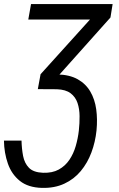

<svg xmlns="http://www.w3.org/2000/svg" viewBox="-25 -731 592 955"><path d="M-5.4 -31.7H82Q83 8.3 89.8 44.4Q96.7 80.6 118.9 103.5Q141.1 126.5 189 128.4Q235.4 129.9 267.3 112.3Q299.3 94.7 320.1 64Q340.8 33.2 351.8 -4.9Q362.8 -43 367.2 -82Q371.1 -117.7 370.8 -153.3Q370.6 -189 360.6 -218.8Q350.6 -248.5 326.2 -267.1Q301.8 -285.6 257.8 -287.1L170.9 -287.6L184.1 -361.3L259.8 -360.8Q321.3 -359.4 361.6 -336.7Q401.9 -314 424.3 -275.4Q446.8 -236.8 453.6 -187.3Q460.4 -137.7 455.1 -82.5Q449.2 -24.9 429.7 27.3Q410.2 79.6 376.7 119.9Q343.3 160.2 294.9 182.6Q246.6 205.1 183.6 203.6Q114.7 201.7 73.7 168.7Q32.7 135.7 14.2 82.8Q-4.4 29.8 -5.4 -31.7ZM524.4 -644 206.5 -288.1 163.1 -287.6 176.8 -361.8 492.2 -710.9H535.2ZM498.5 -710.9 484.9 -633.8H115.7L129.4 -710.9Z"/></svg>

Font: Roboto Condensed
Style: Italic
Weight: 400
Italic angle: -12°
Designer: Christian Robertson
Foundry: Google
Version: Version 3.0